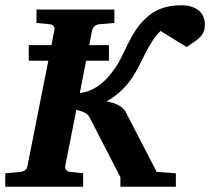

<svg xmlns="http://www.w3.org/2000/svg" viewBox="-37 -707 796 727"><path d="M289.1 -477.1 265.1 -355Q284.7 -356.9 301.8 -363.8Q318.8 -370.6 333.5 -380.6Q348.1 -390.6 360.8 -403.1Q373.5 -415.5 383.8 -429.2Q406.2 -457 420.2 -485.4Q434.1 -513.7 447.8 -541.7Q461.4 -569.8 479.5 -596.9Q497.6 -624 528.8 -649.9Q550.3 -667 580.1 -677Q609.9 -687 648.9 -687Q674.3 -687 691.7 -680.4Q709 -673.8 719.5 -663.6Q730 -653.3 734.4 -640.6Q738.8 -627.9 738.8 -616.2Q738.8 -598.6 734.1 -587.2Q729.5 -575.7 720.7 -566.7Q711.9 -557.6 699.2 -549.1Q686.5 -540.5 669.9 -528.8L570.8 -589.8Q552.2 -571.3 538.6 -549.6Q524.9 -527.8 513.2 -504.9L490.2 -459Q479 -436 464.8 -415Q445.3 -384.8 418.5 -360.4Q391.6 -335.9 366.2 -323.2Q392.6 -318.4 411.6 -308.6Q430.7 -298.8 439 -283.2L556.2 -56.2L628.9 -50.8V0H418.9V-36.1L300.8 -265.1Q294.9 -275.4 281 -281.7Q267.1 -288.1 252 -291L210 -78.1Q208.5 -68.4 214.1 -62.7Q219.7 -57.1 228 -56.2L277.8 -50.8V0H-17.1V-50.8L41 -56.2Q50.3 -57.1 57.9 -62.7Q65.4 -68.4 66.9 -78.1L146 -477.1H71.8V-536.1H157.7L168.9 -592.8Q171.4 -602.5 165.8 -608.4Q160.2 -614.3 150.9 -615.2L101.1 -620.1V-670.9H396V-620.1L337.9 -615.2Q329.6 -614.3 322 -608.4Q314.5 -602.5 312 -592.8L300.8 -536.1H375.5V-477.1Z"/></svg>

Font: Charis SIL CyrE
Style: Bold Italic
Weight: 700
Italic angle: -11°
Foundry: SIL International
Version: Version 5.000